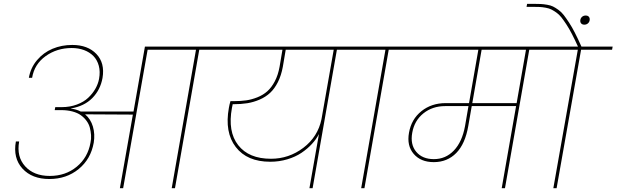

<svg xmlns="http://www.w3.org/2000/svg" viewBox="-20 -984 3224 1004"><path d="M303.2 -423.8Q345.7 -423.8 381.8 -437.3Q418 -450.7 441.2 -472.7Q464.4 -494.6 478.8 -520Q493.2 -545.4 498 -571.8Q504.9 -609.4 496.6 -640.1Q488.3 -670.9 468.3 -691.2Q448.2 -711.4 419.2 -722.2Q390.1 -732.9 355 -732.9Q277.8 -732.9 218.8 -690.7Q159.7 -648.4 147.9 -577.1H130.9Q140.1 -629.9 173.6 -669.4Q207 -709 254.6 -729Q302.2 -749 357.9 -749Q439 -749 484.1 -701.7Q529.3 -654.3 516.1 -576.2Q504.9 -514.2 462.9 -471.4Q420.9 -428.7 351.1 -417V-416Q377.9 -413.1 401.9 -400.9H678.2L737.8 -740.2H1187L1184.1 -724.1H1022L895 0H877.9L1004.9 -724.1H752L624 0H606.9L674.8 -384.8L424.8 -386.2Q454.1 -361.8 465.8 -322.3Q477.5 -282.7 470.2 -237.8Q455.1 -152.3 391.4 -100.1Q327.6 -47.9 237.8 -47.9Q147.5 -47.9 97.4 -102.5Q47.4 -157.2 63 -244.1H80.1Q65.9 -164.6 111.6 -114.3Q157.2 -64 240.2 -64Q322.8 -64 381.1 -112.1Q439.5 -160.2 453.1 -237.8Q457.5 -257.3 456.1 -277.6Q454.6 -297.9 449.7 -316.7Q444.8 -335.4 432.4 -352.3Q419.9 -369.1 402.6 -381.6Q385.3 -394 358.9 -401.1Q332.5 -408.2 299.8 -408.2H266.1L269 -423.8Z M1397 -153.8Q1490.7 -153.8 1566.4 -211.2Q1642.1 -268.6 1661.1 -360.8L1725.1 -724.1H1474.1L1459 -634.8Q1450.7 -589.4 1433.3 -554.9Q1416 -520.5 1392.8 -498.8Q1369.6 -477.1 1338.1 -463.4Q1306.6 -449.7 1273.4 -444.3Q1240.2 -439 1199.7 -439H1196.8Q1195.8 -434.6 1194.6 -428Q1193.4 -421.4 1192.9 -419.9Q1169.9 -295.9 1225.6 -224.9Q1281.2 -153.8 1397 -153.8ZM1113.8 -724.1 1116.7 -740.2H1906.7L1903.8 -724.1H1741.7L1614.7 0H1598.1L1647.9 -283.2Q1633.8 -255.9 1610.8 -231Q1587.9 -206.1 1556.4 -184.8Q1524.9 -163.6 1482.4 -150.9Q1439.9 -138.2 1393.1 -138.2Q1272 -138.2 1212.9 -215.1Q1153.8 -292 1176.8 -419.9Q1179.7 -437.5 1185.1 -455.1H1203.1Q1238.3 -455.1 1267.3 -459.2Q1296.4 -463.4 1326.2 -475.3Q1356 -487.3 1377.9 -506.8Q1399.9 -526.4 1417 -558.8Q1434.1 -591.3 1441.9 -634.8L1457 -724.1Z M1868.7 0 1995.6 -724.1H1833.5L1836.4 -740.2H2177.7L2174.8 -724.1H2012.7L1885.7 0Z M2248.5 -151.9Q2310.5 -151.9 2353.5 -197Q2396.5 -242.2 2411.6 -324.2L2429.7 -429.2H2307.6Q2241.7 -429.2 2194.3 -391.4Q2147 -353.5 2135.7 -290Q2124.5 -228.5 2156.5 -190.2Q2188.5 -151.9 2248.5 -151.9ZM2681.6 -444.8 2730.5 -724.1H2498.5L2449.7 -444.8ZM2104.5 -724.1 2107.4 -740.2H2912.6L2909.7 -724.1H2747.6L2620.6 0H2603.5L2678.7 -429.2H2446.8L2428.7 -325.2Q2412.6 -231.4 2365.7 -183.8Q2318.8 -136.2 2248.5 -136.2Q2180.2 -136.2 2143.3 -179.2Q2106.4 -222.2 2118.7 -290Q2130.9 -360.4 2183.6 -402.6Q2236.3 -444.8 2310.5 -444.8H2432.6L2481.4 -724.1Z M2890.6 0H2873.5L3001.5 -724.1H2839.4L2842.3 -740.2H3002.4Q2985.4 -777.8 2970.7 -806.2Q2956.1 -834.5 2941.7 -856.4Q2927.2 -878.4 2915.5 -893.3Q2903.8 -908.2 2889.2 -918.5Q2874.5 -928.7 2862.8 -934.6Q2851.1 -940.4 2833.7 -943.6Q2816.4 -946.8 2802.2 -947.5Q2788.1 -948.2 2765.6 -948.2H2733.4L2736.3 -963.9H2768.6Q2793 -963.9 2807.6 -963.1Q2822.3 -962.4 2840.8 -959.2Q2859.4 -956.1 2871.8 -950Q2884.3 -943.8 2899.9 -932.6Q2915.5 -921.4 2928 -905.3Q2940.4 -889.2 2955.8 -865.7Q2971.2 -842.3 2986.8 -811.5Q3002.4 -780.8 3020.5 -740.2H3183.6L3180.7 -724.1H3018.6Z M3042.5 -902.8Q3053.7 -902.8 3059.3 -896.2Q3064.9 -889.6 3063.5 -878.9Q3062 -868.2 3054.2 -861.6Q3046.4 -855 3035.6 -855Q3024.9 -855 3019 -861.6Q3013.2 -868.2 3014.6 -878.9Q3016.1 -889.6 3023.9 -896.2Q3031.7 -902.8 3042.5 -902.8Z"/></svg>

Font: SVN-Poppins Thin
Style: Italic
Weight: 100
Italic angle: -10°
Designer: Ninad Kale (Devanagari), Jonny Pinhorn (Latin)
Foundry: Indian Type Foundry
Version: Version 3.002 2017